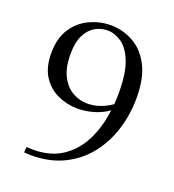

<svg xmlns="http://www.w3.org/2000/svg" viewBox="-132 -814 841 928"><g transform="rotate(20 288.5 -349.5)"><path d="M281 -711Q341 -711 395 -682Q449 -653 483 -589.5Q517 -526 517 -421Q517 -340 493.5 -262.5Q470 -185 422 -123Q374 -61 301 -24.5Q228 12 130 12Q127 12 116 11.5Q105 11 96 10Q96 -7 99 -19Q104 -18 113 -17.5Q122 -17 133 -17Q220 -17 280.5 -57Q341 -97 376 -166.5Q411 -236 422 -325Q389 -301 347.5 -289Q306 -277 265 -277Q212 -277 163.5 -299Q115 -321 85 -367Q55 -413 55 -486Q55 -563 87.5 -612.5Q120 -662 172 -686.5Q224 -711 281 -711ZM426 -358Q428 -386 428 -416Q428 -518 405 -576Q382 -634 346.5 -658Q311 -682 273 -682Q242 -682 212.5 -666Q183 -650 163.5 -613Q144 -576 144 -512Q144 -444 166.5 -400.5Q189 -357 225 -336.5Q261 -316 302 -316Q365 -316 426 -358Z"/></g></svg>

Font: Castoro Titling
Style: Regular
Weight: 400
Version: Version 2.04